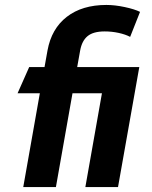

<svg xmlns="http://www.w3.org/2000/svg" viewBox="-20 -756 614 776"><path d="M457 0H325L392 -379H273L206 0H74L141 -379H51L98 -485H160L172 -552Q188 -640 250 -688Q312 -736 410 -736Q444 -736 484 -727.5Q524 -719 546 -708L506 -607Q487 -617 459.5 -623Q432 -629 403 -629Q357 -629 334 -610Q311 -591 304 -552L292 -485H543Z"/></svg>

Font: Niramit
Style: Bold Italic
Weight: 700
Italic angle: -10°
Designer: Katatrad Aksorn Co.,Ltd.
Foundry: Cadson Demak Co.,Ltd.
Version: Version 1.001; ttfautohint (v1.6)